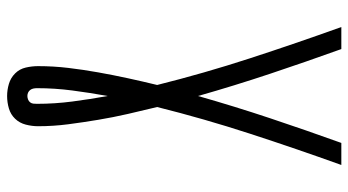

<svg xmlns="http://www.w3.org/2000/svg" viewBox="-240 -535 980 540"><g transform="rotate(90 250.0 -265.0)"><path d="M250 205Q268 205 285 200Q302 195 314 182.5Q326 170 330.5 152.5Q335 135 335 118Q335 75 329.5 33Q324 -9 317 -51Q310 -93 300.5 -134.5Q291 -176 281 -217Q314 -349 356 -478Q398 -607 444 -735H382Q346 -635 312.5 -534.5Q279 -434 250 -332Q221 -434 187.5 -534.5Q154 -635 118 -735H56Q102 -607 144 -478Q186 -349 219 -217Q209 -176 200 -134.5Q191 -93 183.5 -51Q176 -9 171 33Q166 75 166 118Q166 135 170 152.5Q174 170 186.5 182.5Q199 195 216 200Q233 205 250 205ZM250 148Q245 148 240.5 146Q236 144 233 140Q230 136 229 131Q228 126 228 121Q228 71 234.5 21.5Q241 -28 250 -78Q259 -28 265.5 21.5Q272 71 272 121Q272 126 271.5 131Q271 136 268 140Q265 144 260 146Q255 148 250 148Z"/></g></svg>

Font: Iosevka SS09 Light
Style: Regular
Weight: 300
Monospace: yes
Designer: Belleve Invis
Foundry: Belleve Invis
Version: Version 5.2.1; ttfautohint (v1.8.3)